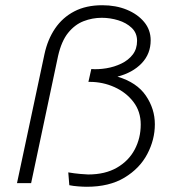

<svg xmlns="http://www.w3.org/2000/svg" viewBox="-20 -700 672 734"><path d="M312 14Q298 14 278.5 12.5Q259 11 245 8L241 -41Q264 -37 287 -35Q310 -33 317 -33Q382 -33 427 -59Q472 -85 495 -128.5Q518 -172 518 -224Q518 -274 490 -310.5Q462 -347 417.5 -367Q373 -387 323 -387H318L329 -436Q356 -434 386.5 -439Q417 -444 444 -457Q471 -470 487.5 -491.5Q504 -513 504 -544Q504 -574 483.5 -593.5Q463 -613 432 -622.5Q401 -632 369 -632Q333 -632 299.5 -619Q266 -606 240.5 -574.5Q215 -543 202 -486L99 0H45L150 -493Q162 -549 190.5 -591Q219 -633 264 -656.5Q309 -680 371 -680Q423 -680 464.5 -663Q506 -646 531 -616Q556 -586 556 -546Q556 -494 521.5 -458Q487 -422 429 -407Q503 -385 537.5 -334.5Q572 -284 572 -225Q572 -166 543 -111Q514 -56 456 -21Q398 14 312 14Z"/></svg>

Font: Atkinson Hyperlegible Mono ExtraLight
Style: Italic
Weight: 200
Italic angle: -12°
Monospace: yes
Designer: Elliott Scott, Megan Eiswerth, Linus Boman, Theodore Petrosky, Letters from Sweden
Foundry: Applied Design Works, Letters from Sweden
Version: Version 2.001